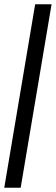

<svg xmlns="http://www.w3.org/2000/svg" viewBox="-20 -700 262 901"><path d="M145 -680H222L77 181H0Z"/></svg>

Font: Grenze Medium
Style: Italic
Weight: 500
Italic angle: -10°
Designer: Renata Polastri
Foundry: Omnibus-Type
Version: Version 1.002; ttfautohint (v1.8)